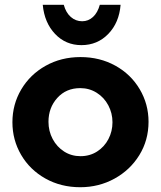

<svg xmlns="http://www.w3.org/2000/svg" viewBox="-20 -772 673 804"><path d="M602 -262Q602 -336 565 -398.5Q528 -461 463 -497Q398 -533 317 -533Q236 -533 171 -496.5Q106 -460 69 -397.5Q32 -335 32 -260Q32 -186 68.5 -123.5Q105 -61 170 -24.5Q235 12 316 12Q394 12 459.5 -24Q525 -60 563.5 -122.5Q602 -185 602 -262ZM451 -260Q451 -222 434 -189.5Q417 -157 386.5 -137.5Q356 -118 317 -118Q279 -118 248.5 -137.5Q218 -157 200.5 -190Q183 -223 183 -262Q183 -321 220 -362Q257 -403 316 -403Q354 -403 385 -383.5Q416 -364 433.5 -331Q451 -298 451 -260ZM324 -683Q297 -683 276.5 -701Q256 -719 247 -752H159Q166 -677 210.5 -630Q255 -583 321 -583Q388 -583 433.5 -630Q479 -677 485 -752H398Q389 -719 369.5 -701Q350 -683 324 -683Z"/></svg>

Font: Geom
Style: Bold
Weight: 700
Version: Version 1.102